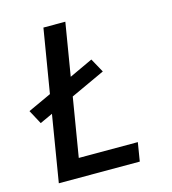

<svg xmlns="http://www.w3.org/2000/svg" viewBox="-109 -825 819 914"><g transform="rotate(-15 300.0 -367.5)"><path d="M68 0 122 -328 59 -299 22 -368 137 -421 189 -735H297L254 -475L370 -529L408 -460L239 -382L191 -92H482L467 0Z"/></g></svg>

Font: Iosevka SmBd Ex Obl
Style: Regular
Weight: 600
Width: 7
Italic angle: -9°
Monospace: yes
Designer: Belleve Invis
Foundry: Belleve Invis
Version: Version 32.5.0; ttfautohint (v1.8.4)